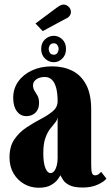

<svg xmlns="http://www.w3.org/2000/svg" viewBox="-20 -828 496 858"><path d="M152.5 11Q117.5 11 88 -5.8Q58.5 -22.5 40.5 -53Q22.5 -83.5 22.5 -124.5Q22.5 -173.5 44.2 -205.2Q66 -237 98 -258.2Q130 -279.5 162 -296Q194 -312.5 215.8 -330.8Q237.5 -349 237.5 -375.5Q237.5 -411 231 -435.2Q224.5 -459.5 211.8 -471.8Q199 -484 180 -484Q156.5 -484 142 -473.2Q127.5 -462.5 127.5 -447.5Q127.5 -433 134.2 -422.5Q141 -412 147.8 -400Q154.5 -388 154.5 -367.5Q154.5 -340 138.5 -324.5Q122.5 -309 97.5 -309Q71.5 -309 55.2 -331Q39 -353 39 -391Q39 -431.5 61.2 -463.2Q83.5 -495 122.8 -513.2Q162 -531.5 212.5 -531.5Q263.5 -531.5 303 -511.8Q342.5 -492 365 -449.5Q387.5 -407 387.5 -338V-91Q387.5 -63 391.5 -53.8Q395.5 -44.5 404.5 -44.5Q414.5 -44.5 421.5 -50.2Q428.5 -56 432 -60L455.5 -30Q446 -16.5 417.2 -3.2Q388.5 10 350 10Q310.5 10 290.2 -0.5Q270 -11 261.8 -24.2Q253.5 -37.5 249.5 -45Q248 -40 238.2 -26.5Q228.5 -13 208 -1Q187.5 11 152.5 11ZM205.5 -54.5Q215 -54.5 222.2 -63.5Q229.5 -72.5 233.5 -87.8Q237.5 -103 237.5 -121V-304.5Q235.5 -290.5 225.5 -278.8Q215.5 -267 203.5 -251.5Q191.5 -236 182.5 -210.5Q173.5 -185 173.5 -143.5Q173.5 -99.5 182.8 -77Q192 -54.5 205.5 -54.5ZM220.5 -550Q198.5 -550 181.2 -566.2Q164 -582.5 164 -609Q164 -636.5 181.2 -652.2Q198.5 -668 220.5 -668Q241.5 -668 258.2 -652.2Q275 -636.5 275 -609Q275 -582.5 258.2 -566.2Q241.5 -550 220.5 -550ZM220.5 -583.5Q231.5 -583.5 236.8 -592Q242 -600.5 242 -610Q242 -617.5 236.8 -626Q231.5 -634.5 220.5 -634.5Q208 -634.5 202.8 -626Q197.5 -617.5 197.5 -610Q197.5 -600.5 202.8 -592Q208 -583.5 220.5 -583.5ZM171 -689 138.5 -723 236 -795.5Q243.5 -801 250.5 -804.2Q257.5 -807.5 264 -807.5Q274 -807.5 281.5 -802.2Q289 -797 293 -790Q297 -783 297 -775Q297 -765.5 291 -757Q285 -748.5 271 -743Z"/></svg>

Font: Imbue Thin 10pt Black
Style: Regular
Weight: 900
Version: Version 1.102